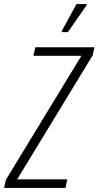

<svg xmlns="http://www.w3.org/2000/svg" viewBox="-51 -919 482 939"><path d="M-31 0 -22 -40 347 -646H112L122 -688H411L402 -648L33 -42H278L269 0ZM251 -762V-767L323 -899H373V-894L281 -762Z"/></svg>

Font: Saira Condensed ExtraLight
Style: Italic
Weight: 250
Width: 3
Italic angle: -12°
Designer: Hector Gatti with collaboration of the Omnibus-Type team
Foundry: Omnibus-Type
Version: Version 1.101